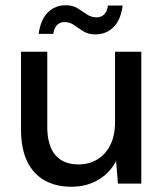

<svg xmlns="http://www.w3.org/2000/svg" viewBox="-20 -699 626 731"><path d="M252 12Q193 12 150 -12Q107 -36 83.5 -84.5Q60 -133 60 -206V-502H160V-216Q160 -145 190.5 -109Q221 -73 279 -73Q319 -73 350.5 -92Q382 -111 400 -147Q418 -183 418 -235V-502H518V0H429L422 -86Q399 -41 354.5 -14.5Q310 12 252 12ZM343 -568Q316 -568 297 -580Q278 -592 262 -603.5Q246 -615 225 -615Q209 -615 197.5 -604Q186 -593 183 -570H127Q135 -625 162.5 -652Q190 -679 230 -679Q257 -679 275.5 -667.5Q294 -656 310.5 -644.5Q327 -633 348 -633Q365 -633 376.5 -644Q388 -655 391 -678H447Q440 -623 412 -595.5Q384 -568 343 -568Z"/></svg>

Font: DM Sans 16pt Medium
Style: Regular
Weight: 500
Version: Version 4.004;gftools[0.9.30]